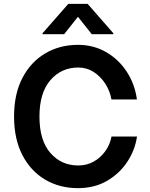

<svg xmlns="http://www.w3.org/2000/svg" viewBox="-20 -971 784 1001"><path d="M693.9 -452.4H561.1Q553.6 -495.7 529.5 -533.7Q505.3 -571.7 469.1 -595.3Q432.9 -619 388.5 -619Q299.4 -619 242.5 -552.9Q185.7 -486.9 185.7 -363.6Q185.7 -238.6 242.7 -173.5Q299.7 -108.3 388.1 -108.3Q431.8 -108.3 467.9 -128.2Q503.9 -148.1 528.6 -182.4Q553.3 -216.6 561.4 -259.2H694.2Q684.3 -189.6 644.2 -128.2Q604 -66.8 538.5 -28.4Q473 9.9 386.4 9.9Q290.5 9.9 215.2 -34.6Q139.9 -79.2 96.6 -162.8Q53.3 -246.4 53.3 -363.6Q53.3 -481.2 96.9 -564.8Q140.6 -648.4 216.1 -692.8Q291.5 -737.2 386.4 -737.2Q467 -737.2 532.5 -699.8Q598 -662.3 640.4 -597.8Q682.9 -533.4 693.9 -452.4ZM314.3 -792.6H201.7V-797.6L336.3 -951H436.8L571 -797.6V-792.6H458.5L386.4 -883.5Z"/></svg>

Font: Inter Zeller Semi Bold
Style: Regular
Weight: 600
Designer: Rasmus Andersson; Joe Bland
Foundry: zeller
Version: Version 3.015;git-dec3a8cb1